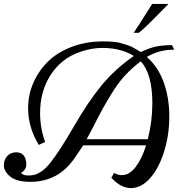

<svg xmlns="http://www.w3.org/2000/svg" viewBox="-25 -915 917 978"><path d="M542 -9.8 556.2 -34.2Q575.7 -22.9 595.7 -22.9Q634.3 -22.9 666 -64.5Q697.8 -106 719.2 -174.8H398.9L358.9 -115.2Q314.5 -49.3 257.3 -19Q200.2 11.2 129.9 11.2Q59.6 11.2 27.1 -15.6Q-5.4 -42.5 -5.4 -72.5Q-5.4 -102.5 12.5 -120.8Q30.3 -139.2 56.9 -139.2Q83.5 -139.2 96.2 -122.3Q108.9 -105.5 108.9 -77.4Q108.9 -49.3 82.5 -35.2Q84 -30.3 93.5 -25.6Q103 -21 119.9 -21Q136.7 -21 152.3 -25.1Q168 -29.3 188.5 -43.5Q209 -57.6 231.4 -85.9Q279.8 -147 352.1 -272.2Q424.3 -397.5 492.9 -480.7Q561.5 -564 656.7 -629.9Q628.4 -648.4 587.4 -659.7Q546.4 -670.9 495.4 -670.9Q444.3 -670.9 388.9 -652.6Q333.5 -634.3 295.2 -603Q256.8 -571.8 230.5 -529.3Q179.2 -447.8 179.2 -338.9Q179.2 -264.2 204.6 -191.9L172.9 -176.8Q118.2 -265.1 118.2 -364.3Q118.2 -431.2 144.5 -492.2Q170.9 -553.2 218.5 -600.6Q266.1 -647.9 339.4 -676Q412.6 -704.1 500 -704.1Q563.5 -704.1 590.8 -695.3L626 -684.6Q643.6 -679.2 667.5 -664.8Q691.4 -650.4 691.9 -649.9Q738.8 -671.9 772.5 -678.5Q806.2 -685.1 850.6 -685.1L862.8 -662.1Q785.2 -662.1 722.7 -625Q780.8 -574.2 809.1 -495.1Q837.4 -416 837.4 -321.5Q837.4 -227.1 810.5 -141.8Q783.7 -56.6 739 -6.8Q694.3 43 642.1 43Q589.8 43 542 -9.8ZM691.9 -602.5Q609.9 -541.5 557.6 -460.4Q512.2 -390.6 473.4 -314.5Q434.6 -238.3 416.5 -206.1H728Q751 -297.9 751 -388.7Q751 -539.1 691.9 -602.5ZM682.1 -748H655.8Q675.3 -775.9 732.9 -867.7L750 -895H833Q826.2 -888.2 794.4 -855.5Q713.9 -772.5 682.1 -748Z"/></svg>

Font: Niconne
Style: Regular
Weight: 400
Designer: Vernon Adams
Foundry: Vernon Adams
Version: Version 1.002